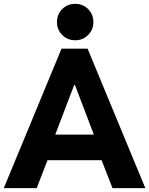

<svg xmlns="http://www.w3.org/2000/svg" viewBox="-24 -971 770 991"><path d="M-4.4 0 293.5 -719.7H428.2L726.1 0H556.6L500.5 -144H221.2L165.5 0ZM358.9 -532.2 261.2 -276.4H460.4L362.8 -532.2ZM364.3 -763.2Q324.2 -763.2 297.1 -790.5Q270 -817.9 270 -856.9Q270 -897 297.1 -924.1Q324.2 -951.2 364.3 -951.2Q403.8 -951.2 430.9 -924.1Q458 -897 458 -856.9Q458 -817.9 430.9 -790.5Q403.8 -763.2 364.3 -763.2Z"/></svg>

Font: Reddit Sans ExtraBold
Style: Regular
Weight: 800
Designer: Stephen Hutchings
Foundry: Reddit
Version: Version 1.014; ttfautohint (v1.8.4.7-5d5b)